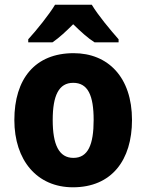

<svg xmlns="http://www.w3.org/2000/svg" viewBox="-20 -786 623 816"><path d="M370 -766H214C189 -724 134 -656 100 -619V-606H203C232 -626 259 -651 291 -683C324 -651 352 -625 382 -606H484V-619C448 -660 397 -721 370 -766ZM541 -276C541 -458 439 -560 293 -560C129 -560 41 -451 41 -276C41 -105 137 10 290 10C455 10 541 -106 541 -276ZM204 -276C204 -380 230 -434 291 -434C354 -434 378 -380 378 -276C378 -171 354 -115 292 -115C230 -115 204 -172 204 -276Z"/></svg>

Font: Noto Sans Lao SemiCondensed ExtraBold
Style: Regular
Weight: 800
Width: 4
Designer: Monotype Design Team
Foundry: Monotype Imaging Inc.
Version: Version 2.003